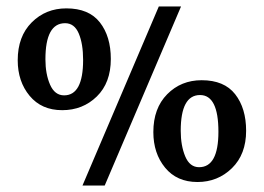

<svg xmlns="http://www.w3.org/2000/svg" viewBox="-20 -576 821 596"><path d="M35 -389Q35 -463 78.5 -506.5Q122 -550 186 -550Q256 -550 290 -506.5Q324 -463 324 -393Q324 -319 280.5 -276.5Q237 -234 173 -234Q109 -234 72 -278.5Q35 -323 35 -389ZM179 -280Q238 -280 238 -390Q238 -440 224.5 -472Q211 -504 182 -504Q121 -504 121 -392Q121 -346 135.5 -313Q150 -280 179 -280ZM236 0 473 -556H542L305 0ZM456 -166Q456 -240 499 -283.5Q542 -327 606 -327Q676 -327 710 -283.5Q744 -240 744 -170Q744 -97 700 -54Q656 -11 593 -11Q529 -11 492.5 -55.5Q456 -100 456 -166ZM541 -170Q541 -124 555 -90.5Q569 -57 598 -57Q658 -57 658 -167Q658 -281 601 -281Q541 -281 541 -170Z"/></svg>

Font: Aikya SemiBold
Style: Regular
Weight: 600
Designer: Neelakash Kshetrimayum (Latin subset based on Merriweather by Eben Sorkin)
Foundry: Brand New Type
Version: Version 1.00 b005